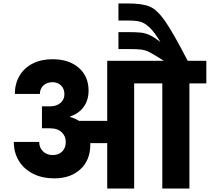

<svg xmlns="http://www.w3.org/2000/svg" viewBox="-20 -1092 1215 1112"><path d="M1175 -740V-609H1077V0H920V-609H757V0H601V-263H503V-254Q503 -165 446 -112Q389 -59 295 -59Q225 -59 172 -85.5Q119 -112 89.5 -160Q60 -208 60 -270H207Q207 -238 228.5 -216Q250 -194 285 -194Q320 -194 340.5 -215Q361 -236 361 -270Q361 -303 337.5 -326Q314 -349 268 -349H223V-476H268Q307 -476 330 -495.5Q353 -515 353 -546Q353 -578 333.5 -597Q314 -616 284 -616Q252 -616 231.5 -597Q211 -578 211 -548H66Q66 -607 93 -653Q120 -699 169.5 -724Q219 -749 284 -749Q379 -749 436 -699.5Q493 -650 493 -567Q493 -513 465.5 -474Q438 -435 387 -418V-414Q417 -406 437 -392H601V-740H929Q867 -779 845.5 -790Q824 -801 800.5 -804.5Q777 -808 720 -808H666V-906H717Q771 -906 797 -903Q823 -900 847.5 -888.5Q872 -877 909 -849Q874 -907 845.5 -933.5Q817 -960 791.5 -966.5Q766 -973 723 -973H666V-1072H720Q804 -1072 847 -1054Q890 -1036 936 -970Q982 -904 1067 -740Z"/></svg>

Font: MSTAGE
Style: Bold
Weight: 700
Designer: Ninad Kale (Devanagari), Jonny Pinhorn (Latin)
Foundry: Indian Type Foundry
Version: 4.004